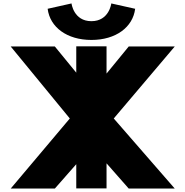

<svg xmlns="http://www.w3.org/2000/svg" viewBox="-20 -1095 1077 1115"><path d="M626.3 -1075C626.3 -1075 614.2 -972 510.8 -972C407.4 -972 395.3 -1075 395.3 -1075L256.7 -1044C269.9 -937 368.9 -863 510.8 -863C652.7 -863 751.7 -937 764.9 -1044ZM994.8 0 640.6 -407 994.8 -825H727.5L598.7 -667.7V-826H422.9V-673L298.5 -825H42.2L385.4 -407L42.2 0H298.5L422.9 -141.5V-1H598.7V-146.5L727.5 0Z"/></svg>

Font: Hussar
Style: BdWide
Weight: 700
Foundry: Cannot Into Space Fonts
Version: Version 2.00